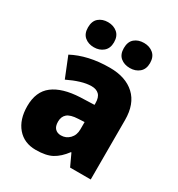

<svg xmlns="http://www.w3.org/2000/svg" viewBox="-183 -886 942 1016"><g transform="rotate(30 288.0 -378.5)"><path d="M310 -563Q407 -563 462 -512Q517 -461 517 -363V0H391L357 -73H354Q322 -30 285.5 -10Q249 10 186 10Q115 10 73.5 -38.5Q32 -87 32 -169Q32 -258 88.5 -301Q145 -344 252 -349L337 -352V-362Q337 -398 320.5 -414Q304 -430 275 -430Q245 -430 209 -419Q173 -408 134 -389L84 -513Q129 -537 185.5 -550Q242 -563 310 -563ZM299 -245Q253 -243 233.5 -226.5Q214 -210 214 -179Q214 -150 227.5 -136.5Q241 -123 263 -123Q294 -123 315.5 -145Q337 -167 337 -202V-247ZM102 -690Q102 -729 124.5 -748Q147 -767 181 -767Q215 -767 238 -747.5Q261 -728 261 -690Q261 -653 238 -633.5Q215 -614 181 -614Q147 -614 124.5 -633Q102 -652 102 -690ZM321 -690Q321 -729 343.5 -748Q366 -767 401 -767Q435 -767 458 -747.5Q481 -728 481 -690Q481 -653 458 -633.5Q435 -614 401 -614Q366 -614 343.5 -633Q321 -652 321 -690Z"/></g></svg>

Font: Noto Sans SemiCondensed Black
Style: Regular
Weight: 900
Width: 4
Designer: Monotype Design Team
Foundry: Monotype Imaging Inc.
Version: Version 2.013; ttfautohint (v1.8.4.7-5d5b)